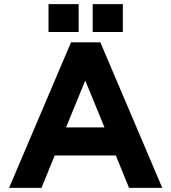

<svg xmlns="http://www.w3.org/2000/svg" viewBox="-20 -910 830 930"><path d="M324 -705 24 0H181L245 -157H541L605 0H766L466 -705ZM486 -293H300L393 -520ZM429 -890V-755H575V-890ZM215 -890V-755H361V-890Z"/></svg>

Font: Mission
Style: Bold
Weight: 700
Version: Version 1.000;FEAKit 1.0